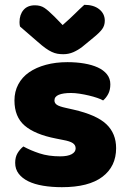

<svg xmlns="http://www.w3.org/2000/svg" viewBox="-20 -760 532 797"><path d="M462 -145Q462 -69 405 -26Q348 17 237 17Q195 17 159 11Q123 5 97.5 -7.5Q72 -20 57.5 -39Q43 -58 43 -84Q43 -108 53 -124.5Q63 -141 77 -152Q106 -136 143.5 -123.5Q181 -111 230 -111Q261 -111 277.5 -120Q294 -129 294 -144Q294 -158 282 -166Q270 -174 242 -179L212 -185Q125 -202 82.5 -238.5Q40 -275 40 -343Q40 -380 56 -410Q72 -440 101 -460Q130 -480 170.5 -491Q211 -502 260 -502Q297 -502 329.5 -496.5Q362 -491 386 -480Q410 -469 424 -451.5Q438 -434 438 -410Q438 -387 429.5 -370.5Q421 -354 408 -343Q400 -348 384 -353.5Q368 -359 349 -363.5Q330 -368 310.5 -371Q291 -374 275 -374Q242 -374 224 -366.5Q206 -359 206 -343Q206 -332 216 -325Q226 -318 254 -312L285 -305Q381 -283 421.5 -244.5Q462 -206 462 -145ZM240 -656Q273 -685 292 -704Q311 -723 330 -740Q369 -740 392 -721.5Q415 -703 415 -674Q415 -654 404 -639Q393 -624 367 -603L322 -566Q304 -552 284.5 -543.5Q265 -535 243 -535Q229 -535 218 -537Q207 -539 195 -544.5Q183 -550 169 -560Q155 -570 137 -586L63 -650Q62 -655 61.5 -659Q61 -663 61 -668Q61 -699 77.5 -718.5Q94 -738 125 -738Q148 -738 164 -727.5Q180 -717 206 -691Z"/></svg>

Font: Baloo Tamma
Style: Regular
Weight: 400
Designer: Divya Kowshik and Ek Type
Foundry: Ek Type
Version: Version 1.007;PS 1.000;hotconv 1.0.88;makeotf.lib2.5.647800